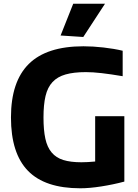

<svg xmlns="http://www.w3.org/2000/svg" viewBox="-20 -1001 741 1033"><path d="M306 -810 374 -981H545L428 -802ZM412 12Q222 12 130.5 -82Q39 -176 39 -369Q39 -562 135 -657Q231 -752 429 -752Q480 -752 537 -745.5Q594 -739 640 -728V-591Q575 -602 527 -607.5Q479 -613 442 -613Q377 -613 333 -600.5Q289 -588 262.5 -559.5Q236 -531 225 -484.5Q214 -438 214 -369Q214 -301 224 -255Q234 -209 258 -180.5Q282 -152 321 -140Q360 -128 418 -128Q433 -128 452.5 -129Q472 -130 492 -132V-376H649V-24Q589 -8 525 2Q461 12 412 12Z"/></svg>

Font: Encode Sans Normal
Style: Bold
Weight: 700
Designer: Pablo Impallari, Andres Torresi
Foundry: Pablo Impallari, Andres Torresi
Version: Version 1.000; ttfautohint (v1.00) -l 8 -r 50 -G 200 -x 14 -